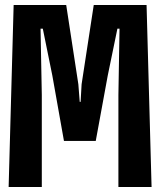

<svg xmlns="http://www.w3.org/2000/svg" viewBox="-20 -747 640 767"><path d="M14.5 0 34.5 -727H244.5L293 -410.5L298.5 -340H302L306 -410.5L354.5 -727H565.5L585.5 0H453V-367.5L457.5 -632.5H449L410.5 -445.5L362.5 -184H235.5L189 -445.5L151 -632.5H142L147 -367.5V0Z"/></svg>

Font: Spline Sans Mono
Style: Regular
Weight: 400
Monospace: yes
Designer: Eben Sorkin, Mirko Velimirovic
Foundry: Sorkin Type
Version: Version 1.004